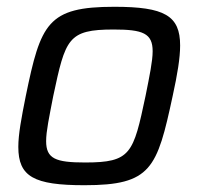

<svg xmlns="http://www.w3.org/2000/svg" viewBox="-20 -538 586 566"><path d="M229 8C426 8 443 -41 489 -255C503 -319 511 -367 511 -404C511 -492 465 -518 317 -518C120 -518 100 -469 56 -255C43 -190 34 -142 34 -105C34 -17 80 8 229 8ZM231 -59C144 -59 116 -70 116 -122C116 -151 125 -193 137 -255C173 -424 180 -451 315 -451C401 -451 430 -440 430 -387C430 -358 421 -315 409 -255C373 -85 366 -59 231 -59Z"/></svg>

Font: Saira UNSAM
Style: Italic
Weight: 400
Italic angle: -12°
Designer: Hector Gatti with collaboration of the Omnibus-Type team
Foundry: Omnibus-Type
Version: Version 0.072;PS 000.072;hotconv 1.0.88;makeotf.lib2.5.64775